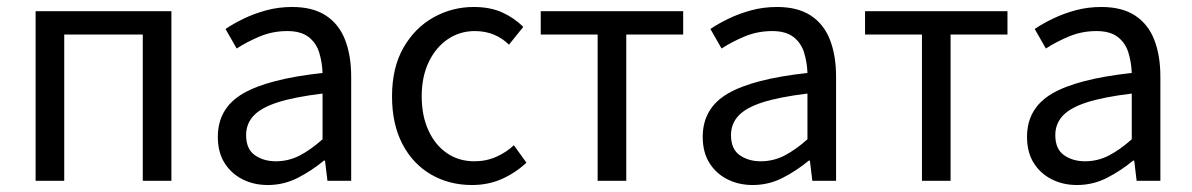

<svg xmlns="http://www.w3.org/2000/svg" viewBox="-20 -518 3415 550"><path d="M82 0V-486H471V0H389V-419H164V0Z M747 12Q707 12 674.5 -4.5Q642 -21 623 -51.5Q604 -82 604 -126Q604 -208 676 -250Q748 -292 904 -309Q903 -339 894.5 -367Q886 -395 864 -412Q842 -429 803 -429Q761 -429 724 -413.5Q687 -398 658 -379L626 -435Q648 -450 678 -464.5Q708 -479 743 -488.5Q778 -498 817 -498Q876 -498 913.5 -473.5Q951 -449 968.5 -404Q986 -359 986 -298V0H918L911 -58H908Q873 -29 833 -8.5Q793 12 747 12ZM770 -56Q806 -56 837.5 -72Q869 -88 904 -119V-250Q822 -240 774.5 -224.5Q727 -209 706 -186Q685 -163 685 -131Q685 -91 710 -73.5Q735 -56 770 -56Z M1332 12Q1267 12 1215 -18Q1163 -48 1133 -105Q1103 -162 1103 -242Q1103 -324 1135.5 -381Q1168 -438 1221.5 -468Q1275 -498 1337 -498Q1385 -498 1419.5 -482Q1454 -466 1479 -441L1438 -390Q1420 -408 1395.5 -418.5Q1371 -429 1340 -429Q1297 -429 1262.5 -405.5Q1228 -382 1208 -340Q1188 -298 1188 -242Q1188 -187 1207 -145Q1226 -103 1260 -79.5Q1294 -56 1339 -56Q1373 -56 1402 -69Q1431 -82 1452 -102L1488 -52Q1457 -23 1418 -5.5Q1379 12 1332 12Z M1692 0V-419H1529V-486H1937V-419H1774V0Z M2136 12Q2096 12 2063.5 -4.5Q2031 -21 2012 -51.5Q1993 -82 1993 -126Q1993 -208 2065 -250Q2137 -292 2293 -309Q2292 -339 2283.5 -367Q2275 -395 2253 -412Q2231 -429 2192 -429Q2150 -429 2113 -413.5Q2076 -398 2047 -379L2015 -435Q2037 -450 2067 -464.5Q2097 -479 2132 -488.5Q2167 -498 2206 -498Q2265 -498 2302.5 -473.5Q2340 -449 2357.5 -404Q2375 -359 2375 -298V0H2307L2300 -58H2297Q2262 -29 2222 -8.5Q2182 12 2136 12ZM2159 -56Q2195 -56 2226.5 -72Q2258 -88 2293 -119V-250Q2211 -240 2163.5 -224.5Q2116 -209 2095 -186Q2074 -163 2074 -131Q2074 -91 2099 -73.5Q2124 -56 2159 -56Z M2621 0V-419H2458V-486H2866V-419H2703V0Z M3065 12Q3025 12 2992.5 -4.5Q2960 -21 2941 -51.5Q2922 -82 2922 -126Q2922 -208 2994 -250Q3066 -292 3222 -309Q3221 -339 3212.5 -367Q3204 -395 3182 -412Q3160 -429 3121 -429Q3079 -429 3042 -413.5Q3005 -398 2976 -379L2944 -435Q2966 -450 2996 -464.5Q3026 -479 3061 -488.5Q3096 -498 3135 -498Q3194 -498 3231.5 -473.5Q3269 -449 3286.5 -404Q3304 -359 3304 -298V0H3236L3229 -58H3226Q3191 -29 3151 -8.5Q3111 12 3065 12ZM3088 -56Q3124 -56 3155.5 -72Q3187 -88 3222 -119V-250Q3140 -240 3092.5 -224.5Q3045 -209 3024 -186Q3003 -163 3003 -131Q3003 -91 3028 -73.5Q3053 -56 3088 -56Z"/></svg>

Font: Source Sans 3
Style: Regular
Weight: 400
Designer: Paul D. Hunt
Foundry: Adobe
Version: Version 3.046;hotconv 1.0.118;makeotfexe 2.5.65603